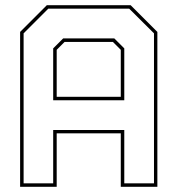

<svg xmlns="http://www.w3.org/2000/svg" viewBox="-20 -720 684 740"><path d="M57.5 0V-597L160.5 -700H483.5L586.5 -597V0H445.5V-206H198.5V0ZM71 -13.5H185V-219H459V-13.5H573.5V-591.5L478 -686.5H166L71 -591.5ZM198.5 -347H445.5V-528L415 -558.5H229L198.5 -528ZM185 -333.5V-533.5L223.5 -572H420.5L459 -533.5V-333.5Z"/></svg>

Font: Tourney Thin Thin
Style: Regular
Weight: 250
Version: Version 1.015